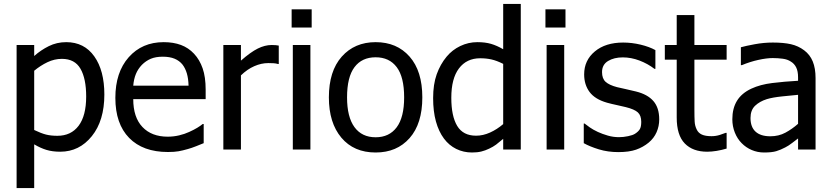

<svg xmlns="http://www.w3.org/2000/svg" viewBox="-20 -761 4231 977"><path d="M511 -280Q511 -147 447.2 -68Q383.5 11 286.5 11Q247 11 216.5 1.8Q186 -7.5 154 -26.5V196H64.5V-532H154V-476Q187.5 -506 228.2 -526.2Q269 -546.5 317 -546.5Q408.5 -546.5 459.8 -474.2Q511 -402 511 -280ZM418.5 -270Q418.5 -361 389.5 -411.2Q360.5 -461.5 295 -461.5Q257 -461.5 221.5 -444.5Q186 -427.5 154 -401V-99.5Q189.5 -82.5 214.5 -76.2Q239.5 -70 272 -70Q341.5 -70 380 -121Q418.5 -172 418.5 -270Z M834.5 12.5Q707.5 12.5 637.2 -59.2Q567 -131 567 -263Q567 -393 635 -469.8Q703 -546.5 813 -546.5Q862.5 -546.5 900.8 -532.2Q939 -518 967.5 -487.5Q996 -457 1011.2 -413Q1026.5 -369 1026.5 -305V-256.5H658Q658 -164 704.8 -114.8Q751.5 -65.5 833.5 -65.5Q863 -65.5 891.5 -72.2Q920 -79 942.5 -89.5Q967 -100.5 983.8 -110.8Q1000.5 -121 1011.5 -130H1016.5V-32.5Q1001 -26 977.5 -16.8Q954 -7.5 935.5 -2.5Q909.5 5 888.2 8.8Q867 12.5 834.5 12.5ZM939.5 -325Q938.5 -361.5 930.8 -387.5Q923 -413.5 909 -432Q893 -452 868.5 -462.2Q844 -472.5 808 -472.5Q772.5 -472.5 747.5 -462Q722.5 -451.5 702 -431Q682 -410 671.5 -384.5Q661 -359 658 -325Z M1398.5 -435.5H1394Q1384 -438.5 1372.5 -439.2Q1361 -440 1345.5 -440Q1309.5 -440 1273.8 -424.2Q1238 -408.5 1206 -377.5V0H1116.5V-532H1206V-452.5Q1255.5 -496 1291.8 -514Q1328 -532 1362.5 -532Q1376 -532 1383 -531.2Q1390 -530.5 1398.5 -529Z M1559.5 0H1470V-532H1559.5ZM1566 -621H1464V-713.5H1566Z M2129 -265.5Q2129 -131.5 2064.2 -58.2Q1999.5 15 1891.5 15Q1780.5 15 1717 -60.5Q1653.5 -136 1653.5 -265.5Q1653.5 -399 1719 -472.8Q1784.5 -546.5 1891.5 -546.5Q1999.5 -546.5 2064.2 -473Q2129 -399.5 2129 -265.5ZM2036.5 -265.5Q2036.5 -369 1998.8 -419.2Q1961 -469.5 1891.5 -469.5Q1821.5 -469.5 1783.8 -419.2Q1746 -369 1746 -265.5Q1746 -165.5 1783.8 -114Q1821.5 -62.5 1891.5 -62.5Q1960.5 -62.5 1998.5 -113.2Q2036.5 -164 2036.5 -265.5Z M2630 0H2540.5V-54.5Q2519.5 -36.5 2504.5 -25.2Q2489.5 -14 2469 -4.5Q2449.5 5 2429.2 10Q2409 15 2381.5 15Q2338.5 15 2301.5 -3.2Q2264.5 -21.5 2239 -56Q2212.5 -91.5 2198.2 -143Q2184 -194.5 2184 -262Q2184 -332 2202.2 -383Q2220.5 -434 2252.5 -472.5Q2281 -507 2322.2 -526.8Q2363.5 -546.5 2409 -546.5Q2449 -546.5 2478.8 -537.8Q2508.5 -529 2540.5 -510.5V-741H2630ZM2540.5 -129.5V-436Q2507.5 -452.5 2481 -458.5Q2454.5 -464.5 2423.5 -464.5Q2354.5 -464.5 2315.5 -413Q2276.5 -361.5 2276.5 -263.5Q2276.5 -170 2306.5 -120.2Q2336.5 -70.5 2402.5 -70.5Q2438 -70.5 2473.5 -86.5Q2509 -102.5 2540.5 -129.5Z M2851 0H2761.5V-532H2851ZM2857.5 -621H2755.5V-713.5H2857.5Z M3126.5 13Q3073 13 3026.8 -1.2Q2980.5 -15.5 2950.5 -32.5V-132.5H2954.5Q2966 -123.5 2981.5 -112.5Q2997 -101.5 3022.5 -89.5Q3045.5 -79 3073 -71Q3100.5 -63 3130 -63Q3151.5 -63 3175.8 -68Q3200 -73 3211.5 -80.5Q3228.5 -91.5 3235.8 -103.8Q3243 -116 3243 -141Q3243 -173 3225.8 -189Q3208.5 -205 3164 -216Q3147 -220.5 3119.5 -226.2Q3092 -232 3068.5 -238.5Q3007.5 -256 2980 -293Q2952.5 -330 2952.5 -382.5Q2952.5 -454 3006.8 -499.2Q3061 -544.5 3151 -544.5Q3195 -544.5 3239.8 -533.8Q3284.5 -523 3315 -506V-410.5H3310.5Q3276 -437 3233.8 -453Q3191.5 -469 3149 -469Q3104.5 -469 3074 -450.5Q3043.5 -432 3043.5 -394Q3043.5 -361 3061.8 -344.5Q3080 -328 3120 -317.5Q3140 -312.5 3164.5 -307.5Q3189 -302.5 3216 -295.5Q3275 -281 3304.8 -246.8Q3334.5 -212.5 3334.5 -153.5Q3334.5 -119 3321 -88.2Q3307.5 -57.5 3281 -35.5Q3252.5 -12 3216.8 0.5Q3181 13 3126.5 13Z M3578.5 11Q3505.5 11 3464.5 -31Q3423.5 -73 3423.5 -163V-457.5H3363V-532H3423.5V-684.5H3513.5V-532H3677.5V-457.5H3513.5V-204.5Q3513.5 -164 3514.8 -142.2Q3516 -120.5 3525.5 -101.5Q3533.5 -84.5 3551.5 -76.2Q3569.5 -68 3600.5 -68Q3622.5 -68 3643 -74.5Q3663.5 -81 3672.5 -85H3677.5V-5Q3652.5 2.5 3626.5 6.8Q3600.5 11 3578.5 11Z M4041 -131V-278.5Q4009 -275.5 3960.2 -270.5Q3911.5 -265.5 3882 -256.5Q3845.5 -245 3822.2 -222.8Q3799 -200.5 3799 -160.5Q3799 -114.5 3824.8 -91Q3850.5 -67.5 3900 -67.5Q3942.5 -67.5 3976.8 -86Q4011 -104.5 4041 -131ZM4041 -56.5Q4030 -48.5 4011.5 -34Q3993 -19.5 3976 -11Q3952.5 1.5 3930.2 8.2Q3908 15 3868 15Q3835 15 3805.5 2.5Q3776 -10 3754 -32.5Q3732 -54.5 3719.2 -86.5Q3706.5 -118.5 3706.5 -154Q3706.5 -209.5 3730.2 -248.2Q3754 -287 3803.5 -310Q3848.5 -331 3909.5 -338.5Q3970.5 -346 4041 -350V-367Q4041 -398.5 4031.5 -417.8Q4022 -437 4004.5 -447.5Q3987.5 -459 3962.8 -462.2Q3938 -465.5 3912 -465.5Q3881 -465.5 3839 -456.2Q3797 -447 3755 -429.5H3750V-520.5Q3774.5 -527.5 3820.8 -536Q3867 -544.5 3912.5 -544.5Q3967.5 -544.5 4004.8 -536Q4042 -527.5 4072 -505Q4101.5 -483 4115.8 -448.2Q4130 -413.5 4130 -363.5V0H4041Z"/></svg>

Font: Myanmar Ethnic
Style: Regular
Weight: 400
Designer: Khon Soe Zaw Thu
Foundry: PaOh Unicode khonsoezawthu@gmail.com and @hotmail.com
Version: Version 1.01 September 27, 2016